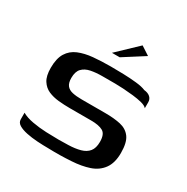

<svg xmlns="http://www.w3.org/2000/svg" viewBox="-146 -748 860 882"><g transform="rotate(30 284.0 -307.5)"><path d="M48 -82Q70 -69 105.5 -62.5Q141 -56 179 -54.5Q217 -53 245 -53Q256 -53 270.5 -53.5Q285 -54 296 -54Q332 -55 359 -62.5Q386 -70 400.5 -88Q415 -106 415 -139Q415 -180 393.5 -192Q372 -204 331 -204Q317 -204 301 -204Q285 -204 264.5 -204Q244 -204 217 -204Q187 -204 157 -207Q127 -210 103 -220.5Q79 -231 64 -254.5Q49 -278 49 -321Q49 -371 67 -400Q85 -429 117.5 -442.5Q150 -456 192.5 -460Q235 -464 286 -464Q316 -464 352 -463Q388 -462 421 -458.5Q454 -455 472 -447Q493 -445 504.5 -434.5Q516 -424 516 -408Q516 -405 516 -398Q516 -391 516 -385Q516 -379 516 -376Q508 -386 486.5 -391.5Q465 -397 438 -400Q411 -403 385.5 -404.5Q360 -406 342 -406H274Q240 -406 213 -400.5Q186 -395 170 -378.5Q154 -362 154 -328Q154 -302 164.5 -288.5Q175 -275 195.5 -270.5Q216 -266 244 -266Q290 -266 322 -266Q354 -266 371 -266Q416 -266 450.5 -258.5Q485 -251 504.5 -225Q524 -199 524 -143Q524 -90 501 -58.5Q478 -27 438 -13.5Q398 0 346 3Q315 5 286 5.5Q257 6 225 5Q196 5 165 3Q134 1 107.5 -4.5Q81 -10 64.5 -20Q48 -30 48 -47ZM258 -521 363 -621 409 -591 299 -521Z"/></g></svg>

Font: Genos Thin Medium
Style: Regular
Weight: 500
Version: Version 1.010